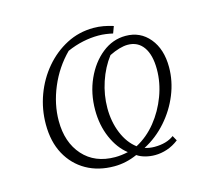

<svg xmlns="http://www.w3.org/2000/svg" viewBox="-82 -625 825 733"><g transform="rotate(-15 330.5 -258.5)"><path d="M446 6Q426 6 407.5 1Q389 -4 376 -13Q331 7 285 7Q222 7 174.5 -20Q127 -47 100 -96.5Q73 -146 73 -215Q73 -275 93.5 -330.5Q114 -386 151 -429.5Q188 -473 237 -498.5Q286 -524 344 -524Q364 -524 383 -520.5Q402 -517 421 -511L411 -484Q398 -487 383.5 -489Q369 -491 354 -491Q324 -491 293 -484.5Q262 -478 230 -464Q180 -414 152 -347.5Q124 -281 124 -215Q124 -130 170.5 -78Q217 -26 297 -26Q321 -26 348 -32Q312 -60 290.5 -109.5Q269 -159 269 -219Q269 -285 294 -340.5Q319 -396 361 -429.5Q403 -463 454 -463Q512 -463 548 -419.5Q584 -376 584 -305Q584 -250 562.5 -197Q541 -144 502.5 -100.5Q464 -57 414 -31Q432 -25 452 -25Q500 -25 529 -47L540 -27Q518 -10 494 -2Q470 6 446 6ZM316 -214Q316 -160 334.5 -115Q353 -70 386 -45Q431 -69 464.5 -110.5Q498 -152 517.5 -204Q537 -256 537 -309Q537 -366 515 -397Q493 -428 453 -428Q423 -428 380 -407Q350 -368 333 -317Q316 -266 316 -214Z"/></g></svg>

Font: Piazzolla SC ExtraLight
Style: Italic
Weight: 200
Italic angle: -11.3°
Designer: Juan Pablo del Peral
Foundry: Huerta Tipografica
Version: Version 1.330